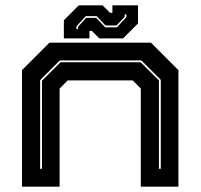

<svg xmlns="http://www.w3.org/2000/svg" viewBox="-20 -700 752 720"><path d="M62.5 0V-437L165.5 -540H546L649 -437V0H508V-368L477.5 -398.5H234L203.5 -368V0ZM130.5 -67H137.5V-397.5L207 -466.5H507.5L576 -398.5V-67H583V-400.5L510 -473.5H204.5L130.5 -399.5ZM219.5 -556V-624L275.5 -680H364.5L392.5 -652H401.5V-680H497.5V-612L441.5 -556H352.5L324.5 -584H315.5V-556ZM266.5 -591H273V-600L303 -633H341L374.5 -597.5H418.5L454 -636V-646H447.5V-637L417 -604.5H375.5L342.5 -639.5H301.5L266.5 -601Z"/></svg>

Font: Tourney Expanded ExtraBold
Style: Regular
Weight: 800
Width: 7
Designer: Tyler Finck
Foundry: Etcetera Type Co
Version: Version 1.010; ttfautohint (v1.8.3)